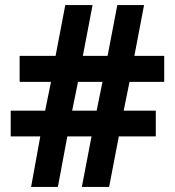

<svg xmlns="http://www.w3.org/2000/svg" viewBox="-20 -733 686 753"><path d="M488 -412 465 -299H591V-198H446L408 0H301L339 -198H244L207 0H102L138 -198H22V-299H157L180 -412H57V-514H198L236 -713H343L305 -514H402L440 -713H545L507 -514H624V-412ZM263 -299H359L382 -412H286Z"/></svg>

Font: Noto Sans Hanifi Rohingya
Style: Bold
Weight: 700
Designer: Monotype Design Team and DaltonMaag
Foundry: Google LLC
Version: Version 2.102; ttfautohint (v1.8.4.7-5d5b)